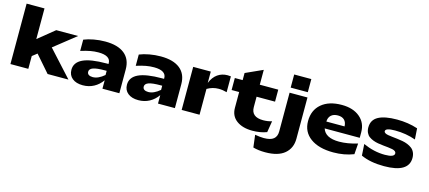

<svg xmlns="http://www.w3.org/2000/svg" viewBox="-70 -1498 5451 2437"><g transform="rotate(15 2656.0 -279.5)"><path d="M45.9 -793.9H280.8V-391.1L496.1 -565.9H783.2L498 -339.8L808.1 0H534.2L344.2 -217.8L280.8 -168V0H45.9Z M812 -130.9Q812 -227.1 911.9 -275.1Q1011.7 -323.2 1223.1 -323.2H1248V-334Q1248 -381.8 1207.8 -407Q1167.5 -432.1 1088.9 -432.1Q1036.1 -432.1 983.6 -422.6Q931.2 -413.1 857.9 -390.1V-538.1Q914.1 -561 987.3 -574.5Q1060.5 -587.9 1136.2 -587.9Q1301.8 -587.9 1389.4 -517.3Q1477.1 -446.8 1477.1 -313V0H1254.9V-110.8Q1210 -46.9 1145 -12Q1080.1 22.9 1001 22.9Q913.6 22.9 862.8 -18.3Q812 -59.6 812 -130.9ZM1023.9 -162.1Q1023.9 -136.2 1043.5 -123Q1063 -109.9 1096.2 -109.9Q1168.5 -109.9 1248 -178.2V-232.9H1227.1Q1117.7 -232.9 1070.8 -215.8Q1023.9 -198.7 1023.9 -162.1Z M1542 -130.9Q1542 -227.1 1641.8 -275.1Q1741.7 -323.2 1953.1 -323.2H1978V-334Q1978 -381.8 1937.7 -407Q1897.5 -432.1 1818.8 -432.1Q1766.1 -432.1 1713.6 -422.6Q1661.1 -413.1 1587.9 -390.1V-538.1Q1644 -561 1717.3 -574.5Q1790.5 -587.9 1866.2 -587.9Q2031.7 -587.9 2119.4 -517.3Q2207 -446.8 2207 -313V0H1984.9V-110.8Q1939.9 -46.9 1875 -12Q1810.1 22.9 1731 22.9Q1643.6 22.9 1592.8 -18.3Q1542 -59.6 1542 -130.9ZM1753.9 -162.1Q1753.9 -136.2 1773.4 -123Q1793 -109.9 1826.2 -109.9Q1898.4 -109.9 1978 -178.2V-232.9H1957Q1847.7 -232.9 1800.8 -215.8Q1753.9 -198.7 1753.9 -162.1Z M2295.9 0V-565.9H2526.9V-417Q2559.6 -497.6 2616 -536.9Q2672.4 -576.2 2746.1 -576.2Q2766.6 -576.2 2789.1 -573.2V-365.2Q2733.9 -380.9 2681.2 -380.9Q2602.1 -380.9 2530.8 -338.9V0Z M2941.9 -200.2V-408.2H2842.8V-565.9H2945.8V-659.2L3170.9 -761.2V-565.9H3413.6V-408.2H3170.9V-272Q3170.9 -141.1 3327.6 -141.1Q3388.7 -141.1 3441.9 -158.2L3417.5 -8.8Q3332.5 22.9 3229.5 22.9Q3099.1 22.9 3020.5 -35.6Q2941.9 -94.2 2941.9 -200.2Z M3797.4 -23.9Q3797.4 100.1 3711.9 172.6Q3626.5 245.1 3457.5 245.1Q3367.2 245.1 3298.3 225.1L3278.3 63Q3346.2 75.2 3394.5 75.2Q3482.4 75.2 3522.5 42Q3562.5 8.8 3562.5 -56.2V-565.9H3797.4ZM3559.1 -804.2H3784.2V-631.8H3559.1Z M3881.8 -278.8Q3881.8 -422.9 3978.8 -505.4Q4075.7 -587.9 4245.1 -587.9Q4393.1 -587.9 4481.9 -513.7Q4570.8 -439.5 4570.8 -314.9V-243.2H4109.9Q4146.5 -127.9 4329.1 -127.9Q4439.5 -127.9 4569.8 -168L4559.1 -24.9Q4436.5 22.9 4293 22.9Q4100.6 22.9 3991.2 -57.4Q3881.8 -137.7 3881.8 -278.8ZM4347.2 -333Q4345.7 -387.2 4315.9 -416.5Q4286.1 -445.8 4231 -445.8Q4173.8 -445.8 4141.6 -416Q4109.4 -386.2 4107.9 -333Z M4641.6 -399.9Q4641.6 -498.5 4725.3 -544.2Q4809.1 -589.8 4969.7 -589.8Q5116.7 -589.8 5242.7 -547.9L5252.4 -403.8Q5126.5 -449.2 4981.4 -449.2Q4855.5 -449.2 4855.5 -407.2Q4855.5 -393.1 4870.1 -383.8Q4884.8 -374.5 4909.7 -369.9Q4934.6 -365.2 4966.6 -362.1Q4998.5 -358.9 5034.2 -354.5Q5069.8 -350.1 5105.2 -343.8Q5140.6 -337.4 5172.6 -324.2Q5204.6 -311 5229.5 -292Q5254.4 -272.9 5269 -241.5Q5283.7 -210 5283.7 -168.9Q5283.7 24.9 4959.5 24.9Q4778.8 24.9 4655.8 -32.2L4646.5 -182.1Q4790 -117.2 4933.6 -117.2Q5057.6 -117.2 5057.6 -168Q5057.6 -184.6 5043.5 -195.3Q5029.3 -206.1 5005.1 -211.2Q4981 -216.3 4949.7 -219.5Q4918.5 -222.7 4884 -226.3Q4849.6 -230 4815.2 -235.6Q4780.8 -241.2 4749.5 -253.2Q4718.3 -265.1 4694.1 -282.7Q4669.9 -300.3 4655.8 -330.3Q4641.6 -360.4 4641.6 -399.9Z"/></g></svg>

Font: Mattone
Style: Bold
Weight: 700
Width: 6
Designer: Nunzio Mazzaferro
Foundry: Collletttivo
Version: Version 2.000;Glyphs 3.2 (3217)